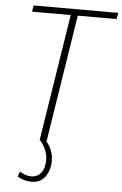

<svg xmlns="http://www.w3.org/2000/svg" viewBox="-61 -743 641 1005"><g transform="rotate(5 259.5 -240.0)"><path d="M69 199 79 173Q94 182 108.5 187Q123 192 140 192Q172 192 191 168Q210 144 210 101Q210 72 199.5 47.5Q189 23 170 0H167L272 -667H69L74 -700H519L513 -667H309L204 0H200Q218 19 229 45.5Q240 72 240 103Q240 150 215.5 185Q191 220 144 220Q102 220 69 199Z"/></g></svg>

Font: Georama ExtraLight
Style: Italic
Weight: 200
Italic angle: -9°
Designer: Jean-Baptiste Levee
Foundry: Production Type
Version: Version 1.000